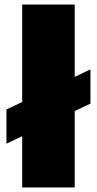

<svg xmlns="http://www.w3.org/2000/svg" viewBox="-20 -828 428 848"><path d="M78 0V-226.5L8.5 -193.5V-344.5L78 -377.5V-808H310V-488.5L379.5 -521.5V-370.5L310 -337.5V0Z"/></svg>

Font: Encode Sans Exp Black
Style: Regular
Weight: 900
Width: 7
Designer: Multiple Designers
Foundry: Impallari Type
Version: Version 3.002; ttfautohint (v1.8.3) -l 8 -r 50 -G 200 -x 14 